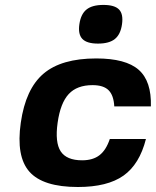

<svg xmlns="http://www.w3.org/2000/svg" viewBox="-20 -746 630 776"><path d="M423.8 -184.1H569.8Q543.9 -82 479 -36.1Q414.1 9.8 294.9 9.8Q153.8 9.8 99.1 -51.8Q44.4 -113.3 64 -250Q83.5 -386.7 155.8 -448.2Q228 -509.8 369.1 -509.8Q488.3 -509.8 540.5 -463.9Q592.8 -418 589.8 -315.9H441.9Q439.5 -360.8 418.9 -381.3Q398.4 -401.9 354 -401.9Q291 -401.9 257.6 -365.7Q224.1 -329.6 212.9 -250Q201.7 -170.4 225.3 -134.3Q249 -98.1 312 -98.1Q355.5 -98.1 382.1 -118.7Q408.7 -139.2 423.8 -184.1ZM376 -569.8Q331.1 -569.8 313 -588.6Q294.9 -607.4 300.8 -647.9Q306.6 -689 329.6 -707.5Q352.5 -726.1 397.9 -726.1Q443.4 -726.1 461.2 -707.5Q479 -689 473.1 -647.9Q467.3 -606.9 444.3 -588.4Q421.4 -569.8 376 -569.8Z"/></svg>

Font: Fivo Sans Modern
Style: Italic
Weight: 700
Designer: Alexander Slobzheninov
Foundry: Alexander Slobzheninov
Version: 1.0